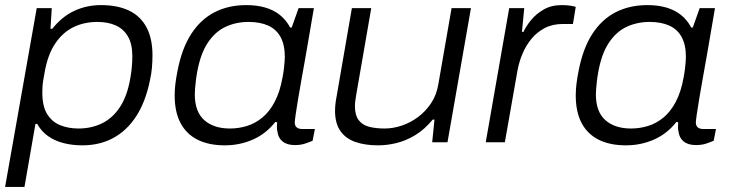

<svg xmlns="http://www.w3.org/2000/svg" viewBox="-23 -558 2859 753"><path d="M-3 175 121 -526H180L175 -445H182Q220 -493 268.5 -515.5Q317 -538 373 -538Q438 -538 483 -516.5Q528 -495 551.5 -451Q575 -407 575 -341Q575 -318 573 -293.5Q571 -269 565 -243Q548 -159 511.5 -102.5Q475 -46 421.5 -17Q368 12 300 12Q260 12 225.5 3Q191 -6 165 -24.5Q139 -43 123 -72H116L73 175ZM285 -54Q335 -54 376.5 -74Q418 -94 447 -137.5Q476 -181 488 -251Q492 -274 493.5 -289.5Q495 -305 495.5 -316.5Q496 -328 496 -337Q496 -386 478.5 -415.5Q461 -445 430.5 -458.5Q400 -472 359 -472Q306 -472 264 -451Q222 -430 193 -386.5Q164 -343 152 -274Q148 -254 146 -240Q144 -226 143.5 -215Q143 -204 143 -195Q143 -141 162 -110.5Q181 -80 213 -67Q245 -54 285 -54Z M859 12Q796 12 752 -10Q708 -32 685 -75.5Q662 -119 662 -184Q662 -207 665 -230.5Q668 -254 673 -279Q690 -368 727 -425Q764 -482 818.5 -510Q873 -538 943 -538Q984 -538 1017 -528.5Q1050 -519 1074.5 -499.5Q1099 -480 1115 -450H1121L1148 -526H1208L1188 -409Q1182 -373 1174.5 -331Q1167 -289 1159.5 -247Q1152 -205 1146 -169Q1140 -133 1136.5 -108.5Q1133 -84 1133 -78Q1133 -65 1140.5 -58.5Q1148 -52 1163 -52H1212L1203 -6Q1192 -1 1174 5Q1156 11 1134 11Q1103 11 1085.5 -3Q1068 -17 1065 -42Q1063 -50 1063 -59Q1063 -68 1064 -78L1057 -80Q1020 -33 968.5 -10.5Q917 12 859 12ZM879 -54Q913 -54 945.5 -64Q978 -74 1006 -97Q1034 -120 1054.5 -159Q1075 -198 1085 -254Q1089 -275 1090.5 -289Q1092 -303 1093 -314.5Q1094 -326 1094 -335Q1094 -382 1077.5 -412.5Q1061 -443 1029 -457.5Q997 -472 952 -472Q903 -472 862 -453Q821 -434 792 -390.5Q763 -347 750 -274Q746 -251 744.5 -235.5Q743 -220 742 -209Q741 -198 741 -188Q741 -120 778 -87Q815 -54 879 -54Z M1460 12Q1408 12 1370 -1.5Q1332 -15 1311.5 -45Q1291 -75 1291 -123Q1291 -136 1292.5 -150Q1294 -164 1297 -179L1357 -526H1433L1374 -186Q1372 -174 1370.5 -163Q1369 -152 1369 -142Q1369 -106 1384 -86.5Q1399 -67 1425.5 -60.5Q1452 -54 1485 -54Q1519 -54 1553 -65.5Q1587 -77 1616.5 -99Q1646 -121 1667.5 -153Q1689 -185 1696 -227L1748 -526H1824L1732 0H1672L1681 -89H1674Q1642 -50 1605.5 -28Q1569 -6 1532 3Q1495 12 1460 12Z M1882 0 1974 -526H2033L2024 -433H2030Q2040 -455 2059.5 -479Q2079 -503 2109 -520.5Q2139 -538 2180 -538Q2197 -538 2212 -536Q2227 -534 2235 -531L2224 -464H2185Q2144 -464 2113.5 -448Q2083 -432 2061.5 -406Q2040 -380 2026.5 -348Q2013 -316 2007 -284L1957 0Z M2432 12Q2369 12 2325 -10Q2281 -32 2258 -75.5Q2235 -119 2235 -184Q2235 -207 2238 -230.5Q2241 -254 2246 -279Q2263 -368 2300 -425Q2337 -482 2391.5 -510Q2446 -538 2516 -538Q2557 -538 2590 -528.5Q2623 -519 2647.5 -499.5Q2672 -480 2688 -450H2694L2721 -526H2781L2761 -409Q2755 -373 2747.5 -331Q2740 -289 2732.5 -247Q2725 -205 2719 -169Q2713 -133 2709.5 -108.5Q2706 -84 2706 -78Q2706 -65 2713.5 -58.5Q2721 -52 2736 -52H2785L2776 -6Q2765 -1 2747 5Q2729 11 2707 11Q2676 11 2658.5 -3Q2641 -17 2638 -42Q2636 -50 2636 -59Q2636 -68 2637 -78L2630 -80Q2593 -33 2541.5 -10.5Q2490 12 2432 12ZM2452 -54Q2486 -54 2518.5 -64Q2551 -74 2579 -97Q2607 -120 2627.5 -159Q2648 -198 2658 -254Q2662 -275 2663.5 -289Q2665 -303 2666 -314.5Q2667 -326 2667 -335Q2667 -382 2650.5 -412.5Q2634 -443 2602 -457.5Q2570 -472 2525 -472Q2476 -472 2435 -453Q2394 -434 2365 -390.5Q2336 -347 2323 -274Q2319 -251 2317.5 -235.5Q2316 -220 2315 -209Q2314 -198 2314 -188Q2314 -120 2351 -87Q2388 -54 2452 -54Z"/></svg>

Font: Archivo SemiExpanded Light
Style: Italic
Weight: 300
Width: 6
Italic angle: -10°
Designer: Hector Gatti
Foundry: Omnibus-Type
Version: Version 2.001